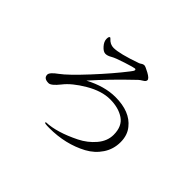

<svg xmlns="http://www.w3.org/2000/svg" viewBox="-149 -1003 1298 1298"><g transform="rotate(45 500.0 -354.5)"><path d="M165 -223.6Q165 -245.1 216.8 -282.2Q267.6 -319.3 372.1 -432.1Q476.6 -544.9 545.9 -634.8Q563.5 -656.2 563.5 -664.1Q563.5 -671.9 554.7 -671.9Q545.9 -671.9 478.5 -650.4Q411.1 -628.9 387.7 -615.2Q363.3 -600.6 343.8 -600.6Q323.2 -600.6 300.3 -626.5Q277.3 -652.3 277.3 -677.7Q277.3 -702.1 288.1 -702.1Q290 -702.1 294.9 -697.3Q320.3 -668 354.5 -668Q411.1 -668 548.8 -716.8Q554.7 -718.8 564.5 -725.6Q573.2 -732.4 585 -732.4Q595.7 -732.4 633.3 -711.9Q670.9 -691.4 670.9 -675.8Q670.9 -663.1 652.3 -652.3Q632.8 -640.6 625 -632.8Q484.4 -499 380.9 -381.8Q495.1 -442.4 598.6 -442.4Q738.3 -442.4 802.7 -361.3Q838.9 -317.4 838.9 -251Q838.9 -183.6 802.7 -129.4Q766.6 -75.2 707 -43Q585 22.5 429.7 22.5Q383.8 22.5 383.8 15.6L387.7 10.7Q487.3 6.8 621.1 -59.6Q683.6 -90.8 727.1 -142.1Q770.5 -193.4 770.5 -252.9Q770.5 -335 717.3 -370.6Q664.1 -406.2 584 -406.2Q503.9 -406.2 413.6 -353Q323.2 -299.8 280.3 -244.1Q236.3 -188.5 211.9 -188.5Q165 -188.5 165 -223.6Z"/></g></svg>

Font: GenEi Koburi Mincho v6
Style: Regular
Weight: 400
Designer: o_tamon (Modified)
Foundry: o_tamon / Adobe Systems Incorporated
Version: Version 6.1